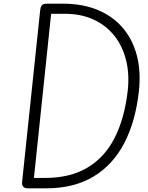

<svg xmlns="http://www.w3.org/2000/svg" viewBox="-20 -1024 804 1044"><path d="M131.5 0Q114 0 106.2 -9Q98.5 -18 100 -33L198.5 -969Q200.5 -986.5 207.2 -995.2Q214 -1004 236.5 -1004H322.5Q430 -1004 512.2 -969.5Q594.5 -935 648.2 -871.8Q702 -808.5 724.5 -720.8Q747 -633 735 -526.5Q717 -363.5 655.5 -245.5Q594 -127.5 488.2 -63.8Q382.5 0 230.5 0ZM164.5 -56.5H225Q362 -56.5 456 -112.8Q550 -169 603.8 -275.2Q657.5 -381.5 674.5 -531Q684.5 -620.5 665.5 -696.8Q646.5 -773 601.8 -829.5Q557 -886 489 -917.5Q421 -949 333 -949H258Z"/></svg>

Font: Edu SA Hand
Style: Regular
Weight: 400
Designer: Tina and Corey Anderson, Eben Sorkin, Mirko Velimirovic
Foundry: Google for Education
Version: Version 2.000